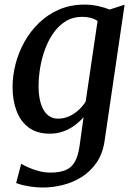

<svg xmlns="http://www.w3.org/2000/svg" viewBox="-20 -586 598 856"><path d="M447 37.5Q439 97.5 410.8 138.5Q382.5 179.5 342.8 204Q303 228.5 258.2 239.2Q213.5 250 171.5 250Q148.5 250 125 247Q101.5 244 82 239.2Q62.5 234.5 52 230L74.5 144Q84.5 150.5 105 159.8Q125.5 169 151.5 176.2Q177.5 183.5 204 183.5Q244 183.5 270.5 173.2Q297 163 312.5 137.2Q328 111.5 334.5 66L352.5 -63Q336 -44.5 313.8 -27.8Q291.5 -11 263.2 -0.5Q235 10 202 10Q145 10 108.2 -17.2Q71.5 -44.5 53.8 -91.5Q36 -138.5 36 -197.5Q36 -248 49.2 -300Q62.5 -352 89 -399.5Q115.5 -447 154.5 -484.5Q193.5 -522 244.2 -543.8Q295 -565.5 358 -565.5Q388 -565.5 418.2 -558.8Q448.5 -552 469 -543.5L535.5 -565ZM415 -492.5Q401.5 -502 383.8 -506.5Q366 -511 347 -511Q305.5 -511 273.5 -491.5Q241.5 -472 218.5 -439.2Q195.5 -406.5 180.8 -366.2Q166 -326 159 -283.5Q152 -241 152 -202.5Q152 -168 157.8 -141Q163.5 -114 174.8 -95.2Q186 -76.5 202 -66.8Q218 -57 238 -57Q266 -57 289.8 -68.2Q313.5 -79.5 332 -97Q350.5 -114.5 362 -133.5Z"/></svg>

Font: Merriweather 24pt Medium
Style: Italic
Weight: 500
Italic angle: -7.8°
Version: Version 2.101